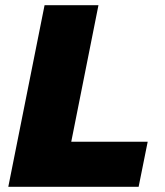

<svg xmlns="http://www.w3.org/2000/svg" viewBox="-20 -721 636 741"><path d="M255 -174 360 -701H152L12 0H515L550 -174Z"/></svg>

Font: Argentum Sans ExtraBold
Style: Italic
Weight: 800
Italic angle: -11.3°
Designer: Julieta Ulanovsky
Foundry: Julieta Ulanovsky
Version: Version 5.001;February 15, 2019;FontCreator 11.5.0.2425 64-b